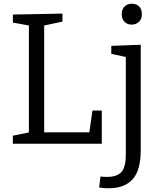

<svg xmlns="http://www.w3.org/2000/svg" viewBox="-20 -771 864 1030"><path d="M476 -178H526V0H49V-43L147 -63L135 -46V-650L147 -632L49 -650V-693L315 -698V-655L206 -632L217 -650V-46L202 -61H471L457 -46ZM562 239Q550 239 538 238Q526 237 512 235L519 176Q529 177 538 177.5Q547 178 554 178Q609 178 632 151Q655 124 655 59V-476L666 -463L577 -482V-525L735 -531V33Q735 84 725.5 122.5Q716 161 695 186.5Q674 212 641 225.5Q608 239 562 239ZM686 -639Q663 -639 648 -654Q633 -669 633 -695Q633 -722 648.5 -736.5Q664 -751 687 -751Q711 -751 726 -737Q741 -723 741 -695Q741 -668 725 -653.5Q709 -639 686 -639Z"/></svg>

Font: Bitter Thin
Style: Regular
Weight: 400
Version: Version 3.021